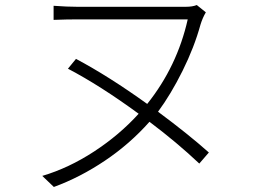

<svg xmlns="http://www.w3.org/2000/svg" viewBox="-20 -709 1040 763"><path d="M810 -103 772 -59Q683 -143 574 -225Q496 -137 397 -70.5Q298 -4 194 34L148 -10Q253 -41 354 -107Q455 -173 531 -257Q378 -369 250 -436L282 -475Q412 -406 565 -296Q684 -445 726 -632H287Q247 -632 193 -630V-686Q247 -682 287 -682H718Q745 -682 762 -689L798 -660Q785 -638 777 -612Q752 -521 705.5 -427.5Q659 -334 608 -265Q728 -176 810 -103Z"/></svg>

Font: Noto Sans Korean Light
Style: Regular
Weight: 300
Designer: Ryoko NISHIZUKA  (kana & ideographs); Paul D. Hunt (Latin, Greek & Cyrillic); Wenlong ZHANG  (bopomofo); Sandoll Communi
Foundry: Adobe Systems Incorporated
Version: Version 1.000;PS 1;hotconv 1.0.78;makeotf.lib2.5.61930